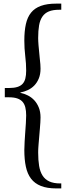

<svg xmlns="http://www.w3.org/2000/svg" viewBox="-20 -780 374 1071"><path d="M93.8 -262.2Q115.2 -257.8 135.5 -247.6Q155.8 -237.3 171.4 -220.5Q187 -203.6 196.5 -179.9Q206.1 -156.2 206.1 -125Q206.1 -113.3 205.1 -97.4Q204.1 -81.5 202.6 -63.5Q196.3 10.7 195.3 23.2Q194.3 35.6 193.8 43.9Q193.4 52.2 193.1 58.3Q192.9 64.5 192.9 70.8Q192.9 113.3 198.2 145.5Q203.6 177.7 217.5 199.5Q231.4 221.2 255.4 232.2Q279.3 243.2 315.9 243.2H321.8V271H293.9Q242.7 271 208.3 257.3Q173.8 243.7 153.3 216.8Q132.8 189.9 124.3 149.9Q115.7 109.9 115.7 57.1Q115.7 35.2 117.4 9.5Q119.1 -16.1 120.8 -42Q122.6 -67.9 124.3 -92.3Q126 -116.7 126 -136.2Q126 -161.6 121.3 -180.7Q116.7 -199.7 105.7 -212.2Q94.7 -224.6 76.2 -231Q57.6 -237.3 29.8 -237.3H6.8V-289.1H29.8Q57.6 -289.1 76.2 -294.7Q94.7 -300.3 105.7 -312Q116.7 -323.7 121.3 -342Q126 -360.4 126 -386.2Q126 -425.8 120.8 -467.5Q115.7 -509.3 115.7 -553.7Q115.7 -606.4 124.3 -645.3Q132.8 -684.1 153.3 -709.5Q173.8 -734.9 208.3 -747.3Q242.7 -759.8 293.9 -759.8H321.8V-725.6H310.5Q275.4 -725.6 252.7 -716.3Q230 -707 216.6 -687.5Q203.1 -668 198 -638.4Q192.9 -608.9 192.9 -567.9Q192.9 -559.6 193.4 -549.6Q193.8 -539.6 194.8 -528.3L201.2 -460.4Q203.6 -437 205.1 -421.4Q206.5 -405.8 206.1 -397Q206.1 -365.7 196.5 -342.5Q187 -319.3 171.4 -303.2Q155.8 -287.1 135.5 -277.6Q115.2 -268.1 93.8 -264.2Z"/></svg>

Font: Parastoo FD
Style: FD
Weight: 400
Foundry: Saber Rastikerdar (saber.rastikerdar@gmail.com)
Version: Version 2.0.1